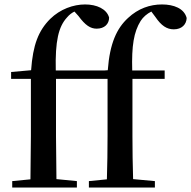

<svg xmlns="http://www.w3.org/2000/svg" viewBox="-20 -844 860 864"><path d="M460 0H677V-29L579 -38C577 -103 576 -168 576 -232V-489H721V-527H575C572 -638 582 -700 613 -750C624 -767 641 -782 661 -792L679 -768C706 -728 731 -712 762 -712C798 -712 819 -734 820 -763C809 -806 762 -824 709 -824C655 -824 602 -806 556 -763C506 -717 474 -650 465 -528L451 -527H231C228 -659 243 -724 282 -766C292 -778 303 -786 315 -792L333 -772C364 -730 387 -715 415 -715C450 -715 471 -736 471 -765C460 -804 415 -824 363 -824C310 -824 251 -803 206 -759C153 -706 128 -642 120 -528L30 -520V-489H119V-232L117 -37L35 -29V0H326V-29L234 -38L232 -232V-489H464V-232C464 -167 463 -102 461 -37L380 -29V0Z"/></svg>

Font: GenKiMin2 TW SB
Style: Regular
Weight: 600
Version: Version 2.100;PS 2.1;hotconv 16.6.51;makeotf.lib2.5.65220 DE